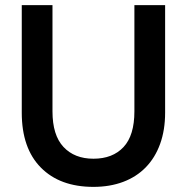

<svg xmlns="http://www.w3.org/2000/svg" viewBox="-20 -720 730 750"><path d="M345 10Q214 10 139.5 -65.5Q65 -141 65 -280V-700H185V-285Q185 -192 228 -146Q271 -100 345 -100Q420 -100 462.5 -145.5Q505 -191 505 -285V-700H625V-280Q625 -212 605.5 -158Q586 -104 549.5 -66.5Q513 -29 461 -9.5Q409 10 345 10Z"/></svg>

Font: PT Root UI Bold
Style: Regular
Weight: 700
Designer: Vitaly Kuzmin
Foundry: ParaType Ltd.
Version: Version 2.000G